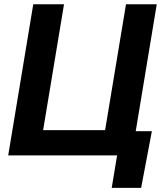

<svg xmlns="http://www.w3.org/2000/svg" viewBox="-20 -748 804 924"><path d="M613.8 0H19.5L140.1 -727.5H288.1L187.5 -121.6H485.8L586.4 -727.5H734.4ZM517.6 156.2 543.5 0H501L520.5 -116.7H710.9L659.2 156.2Z"/></svg>

Font: Inter 16pt
Style: Bold Italic
Weight: 700
Italic angle: -9.3988°
Version: Version 4.001;git-66647c0bb